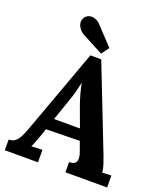

<svg xmlns="http://www.w3.org/2000/svg" viewBox="-166 -1052 1001 1164"><g transform="rotate(20 334.0 -470.5)"><path d="M4 0V-69Q32 -69 49 -85Q66 -101 77.5 -127Q89 -153 100 -183L295 -718H365L578 -173Q584 -158 594 -127.5Q604 -97 606 -74Q623 -76 638.5 -76.5Q654 -77 664 -77V0H395V-66Q423 -66 433.5 -77.5Q444 -89 443 -109Q442 -129 432 -154L412 -209L195 -205L179 -158Q174 -145 164.5 -119.5Q155 -94 147 -77Q163 -79 185.5 -79.5Q208 -80 218 -80V0ZM220 -280H387L341 -405Q328 -441 318 -477.5Q308 -514 303 -542H302Q298 -525 290 -491Q282 -457 265 -410ZM352 -750 210 -825Q195 -835 184 -850.5Q173 -866 171 -884Q169 -902 180 -919Q193 -936 210 -939.5Q227 -943 245 -937Q263 -931 277 -917L388 -799Z"/></g></svg>

Font: Lora
Style: Weight 700
Weight: 700
Designer: Olga Karpushina, Alexei Vanyashin (Cyrillic)
Foundry: Cyreal
Version: Version 3.001